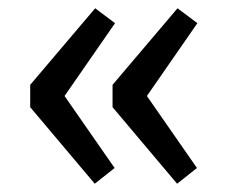

<svg xmlns="http://www.w3.org/2000/svg" viewBox="-20 -502 551 464"><path d="M210 -482 258 -446 136 -270 257 -96 209 -58 53 -243V-297ZM409 -482 457 -446 335 -270 456 -96 408 -58 252 -243V-297Z"/></svg>

Font: Bitter Pro Medium
Style: Regular
Weight: 500
Designer: Sol Matas, and Bitter project Authors
Foundry: Sol Matas
Version: Version 1.010